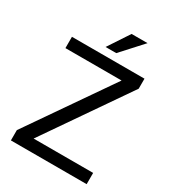

<svg xmlns="http://www.w3.org/2000/svg" viewBox="-213 -1019 1024 1135"><g transform="rotate(30 299.5 -451.0)"><path d="M559.6 -76.7V0H42.5V-70.3L432.1 -633.8H48.8V-710.9H543.9V-642.6L153.3 -76.7ZM251 -758.3 345.7 -901.9H454.6L323.7 -758.3Z"/></g></svg>

Font: Vazirmatn RD UI FD
Style: Regular
Weight: 400
Designer: Saber Rastikerdar
Foundry: Saber Rastikerdar
Version: Version 33.003